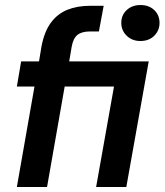

<svg xmlns="http://www.w3.org/2000/svg" viewBox="-20 -743 654 763"><path d="M47 0 117 -399H47L64 -499H135L145 -559Q156 -617 182 -652.5Q208 -688 247.5 -704Q287 -720 338 -720H392L373 -618H338Q305 -618 288 -604.5Q271 -591 265 -558L255 -499H571L482 0H362L433 -399H237L167 0ZM538 -580Q505 -580 483.5 -601Q462 -622 462 -652Q462 -683 483.5 -703Q505 -723 538 -723Q572 -723 593 -703Q614 -683 614 -652Q614 -622 593 -601Q572 -580 538 -580Z"/></svg>

Font: DM Sans 20pt SemiBold
Style: Italic
Weight: 600
Italic angle: -10°
Version: Version 4.004;gftools[0.9.30]